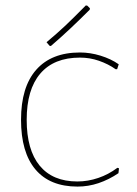

<svg xmlns="http://www.w3.org/2000/svg" viewBox="-20 -689 507 713"><path d="M276.9 -494.1Q314.9 -494.1 353 -482.4Q392.6 -470.2 420.9 -450.2L415 -432.1H409.2Q382.3 -451.2 347.2 -463.4Q313.5 -475.1 276.9 -475.1Q180.2 -475.1 129.4 -415.5Q79.1 -356.4 79.1 -244.1Q79.1 -132.3 127.4 -73.7Q175.8 -15.1 267.1 -15.1Q306.6 -15.1 345.2 -28.3Q382.8 -41 416 -65.9L421.9 -64L419.9 -45.9Q384.8 -22 345.7 -8.8Q307.6 3.9 268.1 3.9Q165 3.9 111.3 -60.1Q58.1 -123.5 58.1 -244.1Q58.1 -365.7 114.3 -429.7Q170.9 -494.1 276.9 -494.1ZM314 -658.2 313 -652.8Q273.4 -613.3 242.2 -584Q207 -550.8 168.9 -518.1L164.1 -519L152.8 -532.2Q190.4 -563.5 223.1 -594.2Q252 -621.6 298.8 -668.9L304.2 -668Z"/></svg>

Font: Datalegreya
Style: Dot
Weight: 700
Designer: Figs Lab
Foundry: Figs Lab
Version: Version 1.002;PS 001.002;hotconv 1.0.70;makeotf.lib2.5.58329